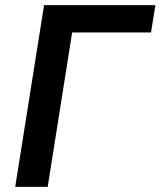

<svg xmlns="http://www.w3.org/2000/svg" viewBox="-20 -725 623 745"><path d="M39 0 151 -705H583L566 -599H260L165 0Z"/></svg>

Font: Nunito Sans 10pt SemiCondensed
Style: Bold Italic
Weight: 700
Width: 4
Italic angle: -9°
Designer: Vernon Adams
Foundry: Vernon Adams
Version: Version 3.101;gftools[0.9.27]